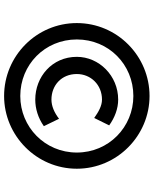

<svg xmlns="http://www.w3.org/2000/svg" viewBox="76 -830 768 961"><g transform="rotate(90 460.5 -350.0)"><path d="M461 14C659 14 825 -148 825 -350C825 -552 659 -714 461 -714C261 -714 96 -552 96 -350C96 -148 261 14 461 14ZM461 -67C304 -67 178 -190 178 -350C178 -510 304 -633 461 -633C616 -633 744 -510 744 -350C744 -190 616 -67 461 -67ZM479 -142C524 -142 571 -156 612 -185L575 -261C544 -237 511 -223 479 -223C408 -223 351 -273 351 -350C351 -420 405 -476 479 -476C510 -476 540 -459 571 -437L608 -512C569 -540 524 -557 479 -557C359 -557 265 -461 265 -350C265 -226 365 -142 479 -142Z"/></g></svg>

Font: Lexend Peta
Style: Regular
Weight: 400
Designer: Bonnie Shaver-Troup, Thomas Jockin
Foundry: Lexend
Version: Version 1.007